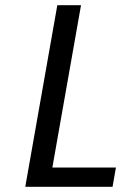

<svg xmlns="http://www.w3.org/2000/svg" viewBox="-20 -717 472 737"><path d="M181 -74H425L412 0H77L200 -697H291Z"/></svg>

Font: Fz Poppins
Style: Italic
Weight: 400
Italic angle: -10°
Designer: Ninad Kale (Devanagari), Jonny Pinhorn (Latin)
Foundry: Indian Type Foundry
Version: Vit hóa bi Vntype.Com & FontZin.Com